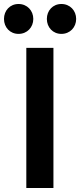

<svg xmlns="http://www.w3.org/2000/svg" viewBox="-60 -943 402 963"><path d="M72 0H208V-703H72ZM-40 -848C-40 -806 -10 -773 33 -773C76 -773 107 -806 107 -848C107 -890 76 -923 33 -923C-10 -923 -40 -890 -40 -848ZM175 -848C175 -806 205 -773 248 -773C291 -773 322 -806 322 -848C322 -890 291 -923 248 -923C205 -923 175 -890 175 -848Z"/></svg>

Font: MV Cash SemiBold
Style: Regular
Weight: 600
Designer: Rodrigo Fuenzalida
Foundry: fragTYPE
Version: Version 1.100;Glyphs 3.1.2 (3151)